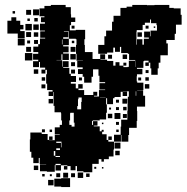

<svg xmlns="http://www.w3.org/2000/svg" viewBox="-20 -741 756 778"><path d="M137 -80H115V-102H136H107V-126H101V-176H103V-204H149V-198H173V-174H179V-188H193V-174H179V-173H202V-195H222V-197H202V-225H222V-235H231V-253H228V-282H227V-286H201V-312H197V-350V-368H195V-352H177V-370H193V-376H171V-402H167V-440H170V-458H164V-443H148V-459H163V-467H142V-490H138V-469H114V-493H135V-499H114V-523H135V-530H115V-552H135V-562H142V-585H163V-588H143V-614H162V-617H142V-645H162V-651H146V-671H160V-675H140V-707H160V-717H186V-721H246V-712H267V-683H268V-670H285V-652H268V-639H263V-618H287V-620H325V-582H322V-559H324V-530H355V-502H386V-521H406V-501H387V-499H414V-494H439V-475H448V-489H464V-475H480V-469H497V-470H502V-495H528V-498H503V-523H498V-526H471V-551H449H466V-531H446V-548H439V-528H414V-523H378V-559H403V-594H410V-617H434V-653H440V-677H468V-709H493V-714H516V-721H576V-719H577V-720H606V-721H666V-709H684V-707H712V-681H716V-641H693V-604H688V-579H654V-565H660V-517H630V-487H623V-464H589V-487H583V-474H569V-488H582V-495H564V-493H561V-466H535V-462H557V-440H535V-432H534V-411H536V-406H561V-376H536V-375H560V-353H568V-309H535V-291H536V-251H534V-223H503V-194H500V-167H472V-194H470V-167H442V-195H469V-228H471V-256H496V-291H497V-320H498V-349H502V-371H496H478V-370H495V-352H477V-369H469V-348H444V-343H410V-318H413V-284H410V-257H384V-253H356V-251H353V-235H357V-250H375V-232H360V-229H384V-209H392V-215H400V-207H394V-197H412V-174H419V-188H433V-174H419V-167H442V-135H421H440V-107H421V-96H380V-77H354V-43H318V-47H292V-68H286V-51H266V-68H253V-54H239V-68H253V-71H227V-50H205V-72H202V-45H170V-72V-47H142V-75H167V-76H141V-101H137ZM138 -679H114V-703H138ZM106 -681H86V-701H106ZM41 -686H31V-696H41ZM80 -587H52V-605H10V-657H26V-671H46V-657H62V-640H75V-622H62V-615H80ZM133 -654H119V-668H133ZM101 -656H91V-666H101ZM533 -584V-560H557H563V-584H583V-589H564V-613H588V-594H590V-617H616V-639H614V-647H592V-662H588V-649H567V-640H558V-619H534V-613H533ZM109 -618H83V-644H109ZM137 -620H115V-642H137ZM282 -625H270V-637H282ZM582 -625H570V-637H582ZM609 -628H603V-634H609ZM257 -590H236V-584H259V-614H239V-612H257ZM106 -591H86V-611H106ZM555 -592H537V-610H555ZM135 -592H117V-610H135ZM80 -557H52V-585H80ZM315 -382H298V-376H321V-356H358V-369H374V-353H361V-350H381V-376H406V-378H383V-404H406V-408H383V-434H379V-460H357V-430H351V-406H321V-430H315V-441H296V-461H315V-468H293V-494H316V-495H290V-523H288V-559H290V-582H287V-584H259V-558H236V-553H258V-529H236V-524H259V-498H233V-521H229V-498H209V-497H232V-471H234V-493H258V-469H236V-466H261V-442H267V-433H288V-409H267V-402H287V-383H297V-400H315ZM557 -560H535V-582H557ZM233 -561V-581H231V-561ZM134 -563H118V-579H134ZM102 -565H90V-577H102ZM281 -566H271V-576H281ZM286 -531H266V-551H286ZM106 -531H86V-551H106ZM111 -496H81V-526H111ZM287 -500H265V-522H287ZM495 -502H477V-520H495ZM434 -503H418V-519H434ZM531 -470V-493H530V-470ZM284 -473H268V-489H284ZM492 -475H480V-487H492ZM619 -438H593V-464H619ZM135 -442H117V-460H135ZM284 -443H268V-459H284ZM582 -445H570V-457H582ZM163 -414H149V-428H163ZM583 -414H569V-428H583ZM552 -415H540V-427H552ZM312 -415H300V-427H312ZM585 -382H567V-400H585ZM164 -383H148V-399H164ZM532 -353V-371H530V-353ZM385 -345H408V-346H385ZM296 -311H293V-298H309V-328H311V-346H298V-339H296ZM438 -319H414V-343H438ZM496 -321H476V-341H496ZM195 -322H177V-340H195ZM462 -325H450V-337H462ZM493 -294H479V-308H493ZM462 -295H450V-307H462ZM430 -297H422V-305H430ZM264 -253H261V-235H270V-228H282V-244H279V-284H265V-282H264ZM468 -259H444V-283H468ZM435 -262H417V-280H435ZM494 -263H478V-279H494ZM462 -235H450V-247H462ZM399 -238H393V-244H399ZM162 -205H150V-217H162ZM461 -206H451V-216H461ZM191 -206H181V-216H191ZM230 -168V-187V-168ZM227 -162V-144H229V-167H208V-162ZM468 -139H444V-163H468ZM208 -133H223V-140H208ZM465 -112H447V-130H465ZM198 -110H204V-129H198ZM205 -105H223V-109H205ZM401 -86H391V-96H401ZM205 -72H226V-77H205ZM135 -52H117V-70H135ZM370 -57H362V-65H370ZM399 -58H393V-64H399ZM317 -20H295V-42H317ZM256 -21H236V-41H256ZM224 -23H208V-39H224ZM284 -23H268V-39H284ZM343 -24H329V-38H343ZM161 -26H151V-36H161ZM190 -27H182V-35H190ZM264 17H228V15H200V-17H228V-19H264ZM197 10H175V-12H197Z"/></svg>

Font: Rubik Storm
Style: Regular
Weight: 400
Designer: Hubert and Fischer, NaN
Foundry: Hubert and Fischer, NaN
Version: Version 2.201